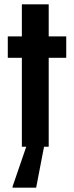

<svg xmlns="http://www.w3.org/2000/svg" viewBox="-20 -678 343 887"><path d="M81 0V-411H16V-510H81V-658H205V-510H286V-411H205V0ZM38 189V184L104 -8H184V-3L147 189Z"/></svg>

Font: Saira Condensed
Style: Bold
Weight: 700
Width: 3
Designer: Hector Gatti with collaboration of the Omnibus-Type team
Foundry: Omnibus-Type
Version: Version 1.101